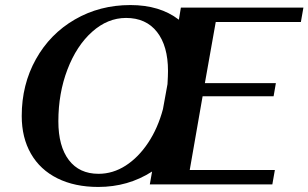

<svg xmlns="http://www.w3.org/2000/svg" viewBox="-20 -730 1221 760"><path d="M834 -643 791 -401H1072L1063 -349H782L731 -57H1068L1058 0H573L582 -51Q487 10 369 10Q276 10 207.5 -24Q139 -58 102.5 -121.5Q66 -185 66 -271Q66 -395 122 -495.5Q178 -596 276.5 -653Q375 -710 496 -710Q613 -710 688 -652L696 -700H1181L1171 -643ZM625 -298 643 -397Q645 -431 645 -449Q645 -548 601.5 -603.5Q558 -659 479 -659Q406 -659 344.5 -604Q283 -549 247 -455Q211 -361 211 -250Q211 -151 252.5 -96.5Q294 -42 370 -42Q427 -42 477.5 -74.5Q528 -107 566.5 -165Q605 -223 625 -298Z"/></svg>

Font: Fahkwang SemiBold
Style: Italic
Weight: 600
Italic angle: -10°
Version: Version 1.000; ttfautohint (v1.6)